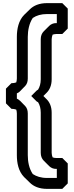

<svg xmlns="http://www.w3.org/2000/svg" viewBox="-20 -915 472 1230"><path d="M88 -283V-317C96 -320 102 -324 107 -329L142 -365C152 -376 158 -391 158 -412V-679C158 -720 167 -766 190 -800C214 -816 243 -825 282 -825H344V-767H339C322 -767 306 -760 295 -749L260 -714C248 -702 241 -685 241 -664V-407C241 -379 234 -357 224 -341C220 -339 218 -337 215 -335L180 -300L215 -265C218 -264 223 -261 224 -260C235 -242 241 -220 241 -193V64C241 85 248 102 260 114L295 149L296 150C308 161 322 167 339 167H344V225H282C242 225 213 215 190 200C166 165 158 120 158 79V-188C158 -209 152 -224 142 -235L107 -271H106C101 -276 94 -281 88 -283ZM18 -253 53 -218C65 -218 75 -216 84 -213C86 -207 88 -198 88 -188V79C88 128 98 182 134 219L135 220L171 255C195 279 231 295 282 295H379L414 260V132L379 97H339C331 97 325 96 317 93C314 86 311 74 311 64V-193C311 -232 298 -260 279 -279L258 -300L279 -321C298 -340 311 -368 311 -407V-664C311 -674 314 -684 317 -693C324 -695 331 -697 339 -697H379L414 -732V-860L379 -895H282C231 -895 195 -879 171 -855L135 -820C99 -784 88 -729 88 -679V-412C88 -402 86 -394 84 -387C76 -384 65 -382 53 -382L18 -347Z"/></svg>

Font: Hussar Press
Style: Bold
Weight: 700
Foundry: Cannot Into Space Fonts
Version: Version 1.43